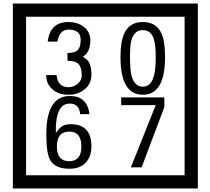

<svg xmlns="http://www.w3.org/2000/svg" viewBox="-20 -980 1195 1090"><path d="M1103 90H53V-960H1103ZM1028 15V-885H128V15ZM499 -556Q499 -504 460.5 -473Q422 -442 369 -442Q314 -442 280 -471Q242 -502 242 -554H301Q307 -485 370 -485Q398 -485 421 -504.5Q444 -524 444 -552Q444 -597 426 -616Q408 -635 363 -635V-679Q405 -679 421.5 -696Q438 -713 438 -754Q438 -812 369 -812Q318 -812 306 -744H251Q264 -855 368 -855Q419 -855 454 -829Q493 -800 493 -750Q493 -685 451 -658Q475 -642 483 -630Q499 -605 499 -556ZM917 -656Q917 -442 791 -442Q664 -442 664 -656Q664 -744 685 -789Q714 -855 791 -855Q868 -855 897 -789Q917 -745 917 -656ZM864 -656Q864 -723 855 -752Q840 -809 791 -809Q742 -809 726 -752Q718 -723 718 -656Q718 -587 726 -553Q742 -488 791 -488Q839 -488 855 -554Q864 -587 864 -656ZM499 -149Q499 -91 466.5 -56.5Q434 -22 375 -22Q291 -22 264 -73Q243 -111 243 -219Q243 -435 377 -435Q475 -435 488 -332H435Q430 -392 376 -392Q293 -392 297 -225Q318 -253 328 -260Q348 -275 381 -275Q499 -275 499 -149ZM442 -149Q442 -233 373 -233Q303 -233 303 -149Q303 -65 373 -65Q442 -65 442 -149ZM913 -372 784 -30H723L864 -383H668V-427H913Z"/></svg>

Font: Unicode BMP Fallback SIL
Style: Regular
Weight: 400
Foundry: NRSI, SIL International
Version: Version 5.1 Based on Unicode 5.1